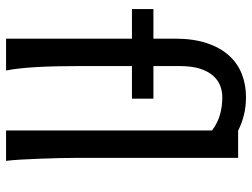

<svg xmlns="http://www.w3.org/2000/svg" viewBox="-119 -712 831 633"><g transform="rotate(90 296.5 -395.5)"><path d="M9.8 -485.8H107.4V-556.6Q107.4 -617.2 122.1 -661.4Q136.7 -705.6 162.6 -734.4Q188.5 -763.2 223.6 -777.1Q258.8 -791 300.3 -791Q331.1 -791 358.9 -784.2Q386.7 -777.3 410.6 -765.1H500.5V-231.9Q500.5 -208.5 501.2 -176.8Q502 -145 503.2 -112.3Q504.4 -79.6 506.1 -49.8Q507.8 -20 510.3 0H410.2V-679.2Q384.8 -697.8 357.9 -705.3Q331.1 -712.9 300.3 -712.9Q281.2 -712.9 262.9 -706.1Q244.6 -699.2 230 -682.9Q215.3 -666.5 206.5 -639.4Q197.8 -612.3 197.8 -572.3V-485.8H305.2V-415H197.8V-241.2Q197.8 -205.6 198.5 -170.7Q199.2 -135.7 200.9 -104.2Q202.6 -72.8 205.6 -45.9Q208.5 -19 212.4 0H107.4V-415H9.8Z"/></g></svg>

Font: Andika Basic
Style: Regular
Weight: 400
Designer: Annie Olsen & Victor Gaultney
Foundry: SIL International
Version: Version 1.000